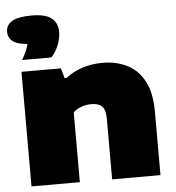

<svg xmlns="http://www.w3.org/2000/svg" viewBox="-56 -866 842 918"><g transform="rotate(-5 365.5 -407.0)"><path d="M58 0V-550H247L261 -502H271Q303.5 -529 349 -544Q394.5 -559 447 -559Q514 -559 566 -532.8Q618 -506.5 647.5 -450.2Q677 -394 677 -304V0H445V-291Q445 -334.5 428 -350.8Q411 -367 378 -367Q352 -367 328.5 -358.2Q305 -349.5 290 -335V0ZM66 -606Q91.5 -650 98 -680Q47 -684.5 26.5 -701.8Q6 -719 6 -746Q6 -778.5 35 -796.2Q64 -814 130 -814Q196 -814 225 -790.5Q254 -767 254 -725Q254 -694.5 241 -661.5Q228 -628.5 206 -606Z"/></g></svg>

Font: Encode Sans Expanded Black
Style: Regular
Weight: 900
Width: 7
Designer: Multiple Designers
Foundry: Impallari Type
Version: Version 3.000; ttfautohint (v1.8.3) -l 8 -r 50 -G 200 -x 14 